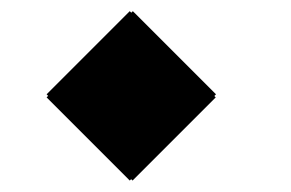

<svg xmlns="http://www.w3.org/2000/svg" viewBox="-20 -557 522 344"><path d="M212.5 -233.5 63.5 -382.5 218 -537 367 -388ZM217.5 -233.5 63.5 -388 212.5 -537 366.5 -382.5Z"/></svg>

Font: Bodoni Moda 11pt ExtraBold
Style: Italic
Weight: 800
Italic angle: -13°
Version: Version 2.004